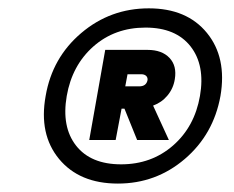

<svg xmlns="http://www.w3.org/2000/svg" viewBox="-20 -725 557 458"><path d="M327.1 -659.2Q253.9 -659.2 202.9 -614.3Q151.9 -569.3 139.2 -496.1Q126.5 -422.4 161.4 -377.7Q196.3 -333 269 -333Q341.3 -333 392.8 -377.9Q444.3 -422.9 457 -496.1Q469.7 -569.3 434.6 -614.3Q399.4 -659.2 327.1 -659.2ZM261.2 -287.1Q169.4 -287.1 120.8 -345.9Q72.3 -404.8 88.9 -496.1Q104.5 -587.4 173.8 -646.2Q243.2 -705.1 335 -705.1Q425.8 -705.1 473.6 -646.5Q521.5 -587.9 505.9 -496.1Q489.3 -404.3 420.7 -345.7Q352.1 -287.1 261.2 -287.1ZM397 -536.1Q393.6 -514.2 379.6 -497.3Q365.7 -480.5 345.2 -473.1L382.8 -391.1H307.1L276.9 -465.8H270L255.9 -391.1H192.9L231 -606H332Q366.2 -606 384.3 -586.9Q402.3 -567.9 397 -536.1ZM316.9 -547.9H284.2L278.8 -519H312Q329.1 -519 332 -534.2Q332.5 -540.5 328.4 -544.2Q324.2 -547.9 316.9 -547.9Z"/></svg>

Font: Poppins Medium
Style: Italic
Weight: 500
Italic angle: -10°
Designer: Ninad Kale (Devanagari), Jonny Pinhorn (Latin)
Foundry: Indian Type Foundry
Version: Version 3.200;PS 1.000;hotconv 16.6.54;makeotf.lib2.5.65590